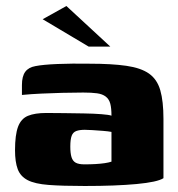

<svg xmlns="http://www.w3.org/2000/svg" viewBox="-20 -615 593 639"><path d="M262 4Q188 4 142 0.5Q96 -3 72 -15.5Q48 -28 39 -52Q30 -76 30 -115Q30 -166 40 -193Q50 -220 73 -229.5Q96 -239 134 -239Q160 -239 193.5 -238.5Q227 -238 259.5 -237.5Q292 -237 317.5 -235Q343 -233 351 -230Q351 -255 347 -270Q343 -285 332 -293.5Q321 -302 303 -304.5Q285 -307 257 -307Q222 -307 186.5 -306Q151 -305 117.5 -303.5Q84 -302 53 -299V-332Q53 -361 64 -376Q75 -391 98 -395Q123 -400 171.5 -402Q220 -404 278 -403Q352 -403 400.5 -396Q449 -389 476 -370Q503 -351 513.5 -314.5Q524 -278 524 -219V-22Q504 -9 434.5 -2.5Q365 4 262 4ZM261 -68Q281 -68 298 -69Q315 -70 328.5 -72Q342 -74 351 -77V-176Q341 -178 322.5 -179.5Q304 -181 287 -182Q270 -183 262 -183Q245 -183 234 -179Q223 -175 218.5 -163Q214 -151 214 -127Q214 -105 218 -92Q222 -79 232 -73.5Q242 -68 261 -68ZM275 -460 122 -551 201 -595 347 -460Z"/></svg>

Font: Genos ExtraBold
Style: Regular
Weight: 800
Designer: Robert E. Leuschke
Foundry: Robert E. Leuschke
Version: Version 1.010